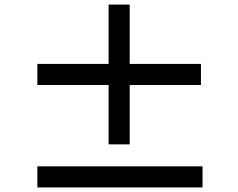

<svg xmlns="http://www.w3.org/2000/svg" viewBox="-20 -830 1040 838"><path d="M857 -459H546V-200H454V-459H143V-551H454V-810H546V-551H857ZM864 -104V-12H143V-104Z"/></svg>

Font: Noto Sans SC Thin SemiBold
Style: Regular
Weight: 600
Version: Version 2.004-H2;hotconv 1.0.118;makeotfexe 2.5.65603